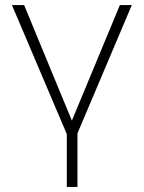

<svg xmlns="http://www.w3.org/2000/svg" viewBox="-20 -520 566 756"><path d="M243 216V8L27 -500H75L275 -16H251L452 -500H499L285 5V216Z"/></svg>

Font: Mulish ExtraLight
Style: Regular
Weight: 200
Designer: Vernon Adams
Foundry: Vernon Adams
Version: Version 3.603